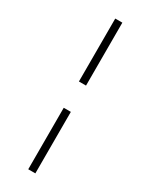

<svg xmlns="http://www.w3.org/2000/svg" viewBox="-225 -765 752 960"><g transform="rotate(30 151.5 -285.0)"><path d="M130.9 -356.9V-720.2H171.9V-356.9ZM130.9 149.9V-205.1H171.9V149.9Z"/></g></svg>

Font: HK Grotesk Light
Style: Regular
Weight: 300
Designer: Alfredo Marco Pradil and Stefan Peev
Foundry: Hanken Design Co.
Version: Version 1.045;PS 001.045;hotconv 1.0.88;makeotf.lib2.5.64775